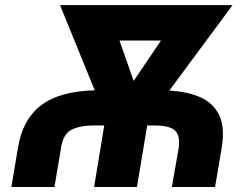

<svg xmlns="http://www.w3.org/2000/svg" viewBox="-20 -748 997 768"><path d="M197.8 0H25.4L51.8 -156.2Q69.8 -269.5 143.8 -326.4Q217.8 -383.3 358.9 -386.7L220.2 -727.5H910.2L657.2 -385.7Q728.5 -381.8 780.5 -359.4Q832.5 -336.9 856.4 -288.1Q880.4 -239.3 866.7 -156.2L840.3 0H667.5L694.8 -156.2Q701.7 -205.1 680.2 -225.6Q658.7 -246.1 597.7 -246.1H568.8L527.8 0H356.4L397 -246.1H351.6Q301.8 -246.1 267.3 -229.7Q232.9 -213.4 224.1 -156.2ZM514.6 -424.3 624 -585.9H458Z"/></svg>

Font: Inter Display Extra Bold
Style: Italic
Weight: 800
Italic angle: -9.39999°
Designer: Rasmus Andersson
Foundry: rsms
Version: Version 4.000;git-4fc901f